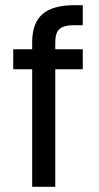

<svg xmlns="http://www.w3.org/2000/svg" viewBox="-20 -720 380 740"><path d="M104 -453H31V-530H104V-557Q104 -593 113.5 -620Q123 -647 142.5 -664.5Q162 -682 193 -691Q224 -700 266 -700H299V-623H268Q225 -623 209 -608Q193 -593 193 -557V-530H299V-453H193V0H104Z"/></svg>

Font: Golos UI VF
Style: Regular
Weight: 400
Designer: A.Korolkova, Vitaly Kuzmin
Foundry: ParaType Ltd
Version: Version 2.000